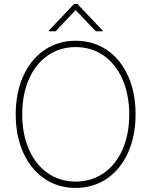

<svg xmlns="http://www.w3.org/2000/svg" viewBox="-20 -918 748 948"><path d="M353.5 9.8Q266.6 9.8 199.5 -35.9Q132.3 -81.5 95 -164.1Q57.6 -246.6 57.6 -353.5Q57.6 -460.4 95 -543Q132.3 -625.5 199.7 -671.1Q267.1 -716.8 353.5 -716.8Q440.4 -716.8 507.6 -671.4Q574.7 -626 612.1 -543.5Q649.4 -460.9 649.4 -353.5Q649.4 -246.6 612.1 -164.1Q574.7 -81.5 507.6 -35.9Q440.4 9.8 353.5 9.8ZM353.5 -685.5Q276.4 -685.5 216.6 -644.5Q156.7 -603.5 123.3 -528.1Q89.8 -452.6 89.8 -353.5Q89.8 -255.4 123 -179.9Q156.2 -104.5 216.1 -63Q275.9 -21.5 353.5 -21.5Q431.2 -21.5 491.2 -62.7Q551.3 -104 584.7 -179.4Q618.2 -254.9 618.2 -353.5Q617.7 -452.1 584.2 -527.6Q550.8 -603 491 -644.3Q431.2 -685.5 353.5 -685.5ZM353.5 -868.2 254.9 -763.7H220.7V-766.6L345.7 -898.4H362.3L487.3 -766.6V-763.7H453.1Z"/></svg>

Font: Pretendard Std Thin
Style: Regular
Weight: 100
Designer: Base glyphs from Inter by Rasmus Andersson; Hangeul glyphs from Noto Sans CJK(Source Han Sans) by Jang Soo-young and Kan
Foundry: Kil Hyung-jin
Version: Version 1.309